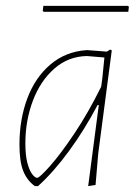

<svg xmlns="http://www.w3.org/2000/svg" viewBox="-20 -627 462 651"><path d="M359 -456 313 -106 304 0 279 4 315 -271H311Q266 -186 214 -115Q162 -44 109 4H98Q71 -16 58.5 -48Q46 -80 46 -137Q46 -222 72.5 -293Q99 -364 150.5 -408Q202 -452 273 -457H277L342 -452L354 -459ZM323 -333 327 -362 334 -432 275 -437Q212 -436 164.5 -394.5Q117 -353 91.5 -285.5Q66 -218 66 -141Q66 -100 73 -74Q80 -48 89.5 -36Q99 -24 106 -24Q114 -24 149.5 -64Q185 -104 232 -174Q279 -244 323 -333ZM417 -604 415 -587H128L125 -590L127 -607H414Z"/></svg>

Font: Luna Sans Thin
Style: Italic
Weight: 250
Italic angle: -7°
Designer: Juan Pablo del Peral
Foundry: Huerta Tipografica
Version: Version 2.001; ttfautohint (v1.5)